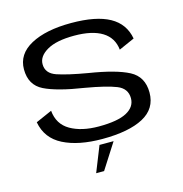

<svg xmlns="http://www.w3.org/2000/svg" viewBox="-111 -696 913 959"><g transform="rotate(-15 346.0 -216.5)"><path d="M344 5Q220.5 5 142 -34.8Q63.5 -74.5 48 -160.5L132 -197.5Q138.5 -126.5 196.2 -93.2Q254 -60 342.5 -60Q440.5 -60 487 -85Q533.5 -110 533.5 -155Q533.5 -205.5 482.8 -225.8Q432 -246 324.5 -264.5Q186.5 -285.5 120.5 -318Q54.5 -350.5 54.5 -432Q54.5 -510.5 132.5 -552.8Q210.5 -595 341.5 -595Q470.5 -595 540 -556.5Q609.5 -518 623.5 -439.5L542.5 -403.5Q536 -466 484.5 -498Q433 -530 339.5 -530Q248 -530 199.5 -502Q151 -474 151 -433Q151 -385 204.2 -367Q257.5 -349 359.5 -331.5Q499 -309.5 564.8 -275Q630.5 -240.5 630.5 -158.5Q630.5 -75 555.5 -35Q480.5 5 344 5ZM268.7 162.1 321.4 29.9H394.2L309.7 162.1Z"/></g></svg>

Font: Anybody ExtraExpanded
Style: Regular
Weight: 400
Width: 8
Designer: Tyler Finck
Foundry: Etcetera Type Company
Version: Version 1.010; ttfautohint (v1.8.3) -l 8 -r 50 -G 200 -x 14 